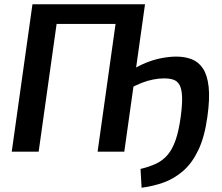

<svg xmlns="http://www.w3.org/2000/svg" viewBox="-20 -710 1040 899"><path d="M643 169 638 81Q680 71 711.5 56Q743 41 765 15Q787 -11 802 -53.5Q817 -96 826 -162Q834 -221 832.5 -257Q831 -293 821 -311.5Q811 -330 793 -336.5Q775 -343 748 -343Q725 -343 698.5 -338Q672 -333 643.5 -322Q615 -311 581 -292L587 -375Q624 -400 662 -415.5Q700 -431 737 -438Q774 -445 806 -445Q846 -445 878 -432.5Q910 -420 930.5 -389Q951 -358 957 -303Q963 -248 951 -163Q938 -69 909 -8Q880 53 838.5 89.5Q797 126 747.5 144Q698 162 643 169ZM35 0 132 -690H258L161 0ZM437 0 534 -690H659L562 0ZM237 -598 250 -690H545L532 -598Z"/></svg>

Font: Exo 2 SemiBold
Style: Italic
Weight: 600
Italic angle: -8°
Designer: Natanael Gama
Foundry: Natanael Gama
Version: Version 2.010